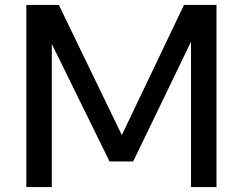

<svg xmlns="http://www.w3.org/2000/svg" viewBox="-20 -760 986 780"><path d="M87 0V-740H219L484.5 -191.5H465.5L727.5 -740H859.5V0H756V-647.5H783.5L521 -104H425L158 -647.5H190.5V0Z"/></svg>

Font: Encode Sans SemiExpanded Medium
Style: Regular
Weight: 500
Width: 6
Designer: Multiple Designers
Foundry: Impallari Type
Version: Version 3.002